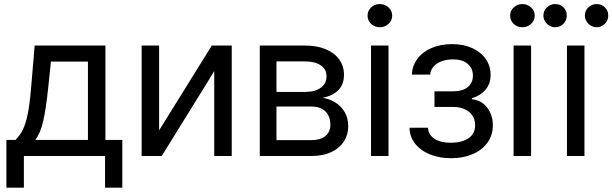

<svg xmlns="http://www.w3.org/2000/svg" viewBox="-20 -749 2941 922"><path d="M10.7 -77.1H54.7Q77.1 -100.1 90.8 -128.9Q104.5 -157.7 113.5 -203.1Q122.6 -248.5 128.9 -322.3L146.5 -530.3H486.3V-77.1H567.4V152.3H484.4V0H94.7V152.3H10.7ZM402.3 -77.1V-453.1H224.6L210.9 -322.3Q200.7 -225.6 187.7 -168.2Q174.8 -110.8 149.4 -77.1Z M997.1 -530.3H1092.8V0H1008.8V-407.2L756.8 0H660.2V-530.3H744.1V-123Z M1227.5 -530.3H1444.3Q1501.5 -530.3 1543.7 -512.9Q1585.9 -495.6 1608.9 -463.6Q1631.8 -431.6 1631.8 -389.6Q1631.8 -343.3 1604.5 -315.9Q1577.1 -288.6 1529.3 -279.3Q1561 -274.4 1589.1 -257.6Q1617.2 -240.7 1634.8 -211.4Q1652.3 -182.1 1652.3 -142.6Q1652.3 -101.6 1631.1 -69.1Q1609.9 -36.6 1570.3 -18.3Q1530.8 0 1477.5 0H1227.5ZM1566.4 -149.4Q1566.4 -190.4 1542.7 -213.9Q1519 -237.3 1477.5 -237.3H1307.6V-76.2H1477.5Q1519 -76.2 1542.7 -95.9Q1566.4 -115.7 1566.4 -149.4ZM1547.9 -382.8Q1547.9 -416.5 1520.3 -435.3Q1492.7 -454.1 1444.3 -454.1H1307.6V-307.6H1444.3Q1492.7 -307.6 1520.3 -327.6Q1547.9 -347.7 1547.9 -382.8Z M1761.7 -530.3H1845.7V0H1761.7ZM1745.1 -673.8Q1745.1 -697.3 1762.2 -713.4Q1779.3 -729.5 1803.7 -729.5Q1828.1 -729.5 1845.7 -713.4Q1863.3 -697.3 1863.3 -673.8Q1863.3 -650.4 1845.7 -634.3Q1828.1 -618.2 1803.7 -618.2Q1779.3 -618.2 1762.2 -634.3Q1745.1 -650.4 1745.1 -673.8Z M2144.5 -63.5Q2196.3 -63.5 2229 -84.7Q2261.7 -106 2261.7 -148.4Q2261.7 -174.3 2248.8 -193.8Q2235.8 -213.4 2211.9 -224.4Q2188 -235.4 2156.2 -235.4H2066.4V-310.5H2156.2Q2202.6 -310.5 2226.8 -331.3Q2251 -352.1 2251 -385.7Q2251 -421.4 2225.6 -442.6Q2200.2 -463.9 2155.3 -463.9Q2125 -463.9 2100.3 -454.6Q2075.7 -445.3 2061.3 -428.5Q2046.9 -411.6 2045.9 -390.6H1958Q1959.5 -433.1 1984.4 -466.6Q2009.3 -500 2052.7 -518.6Q2096.2 -537.1 2151.4 -537.1Q2206.5 -537.1 2248.3 -517.8Q2290 -498.5 2313 -465.1Q2335.9 -431.6 2335.9 -389.6Q2335.9 -346.7 2311.5 -318.1Q2287.1 -289.6 2246.1 -277.3V-272.5Q2275.9 -270 2298.6 -252.9Q2321.3 -235.8 2334 -208.3Q2346.7 -180.7 2346.7 -147.5Q2346.7 -100.1 2321 -64.2Q2295.4 -28.3 2249.8 -8.8Q2204.1 10.7 2145.5 10.7Q2089.4 10.7 2044.2 -7.8Q1999 -26.4 1973.1 -59.6Q1947.3 -92.8 1946.3 -135.7H2035.2Q2037.1 -101.1 2066.7 -82.3Q2096.2 -63.5 2144.5 -63.5Z M2446.3 -530.3H2530.3V0H2446.3ZM2429.7 -673.8Q2429.7 -697.3 2446.8 -713.4Q2463.9 -729.5 2488.3 -729.5Q2512.7 -729.5 2530.3 -713.4Q2547.9 -697.3 2547.9 -673.8Q2547.9 -650.4 2530.3 -634.3Q2512.7 -618.2 2488.3 -618.2Q2463.9 -618.2 2446.8 -634.3Q2429.7 -650.4 2429.7 -673.8Z M2702.6 -530.3H2786.6V0H2702.6ZM2589.4 -673.8Q2589.4 -697.3 2606 -713.4Q2622.6 -729.5 2645 -729.5Q2669.9 -729.5 2685.8 -713.9Q2701.7 -698.2 2701.7 -673.8Q2701.7 -651.4 2685.5 -634.8Q2669.4 -618.2 2645 -618.2Q2630.9 -618.2 2617.9 -626Q2605 -633.8 2597.2 -646.7Q2589.4 -659.7 2589.4 -673.8ZM2788.6 -673.8Q2788.6 -697.8 2805.4 -713.6Q2822.3 -729.5 2845.2 -729.5Q2868.7 -729.5 2884.8 -713.6Q2900.9 -697.8 2900.9 -673.8Q2900.9 -659.2 2893.6 -646.5Q2886.2 -633.8 2873.3 -626Q2860.4 -618.2 2845.2 -618.2Q2830.6 -618.2 2817.4 -626Q2804.2 -633.8 2796.4 -646.7Q2788.6 -659.7 2788.6 -673.8Z"/></svg>

Font: Pretendard JP
Style: Regular
Weight: 400
Designer: Base glyphs from Inter by Rasmus Andersson; Hangeul glyphs from Noto Sans CJK(Source Han Sans) by Jang Soo-young and Kan
Foundry: Kil Hyung-jin
Version: Version 1.309